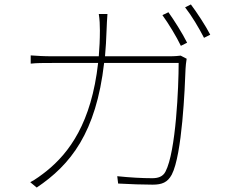

<svg xmlns="http://www.w3.org/2000/svg" viewBox="-20 -822 1040 863"><path d="M452 -569C455 -606 458 -645 459 -686C460 -710 461 -737 463 -759H424C428 -736 429 -708 429 -685C429 -644 427 -605 424 -569H216C177 -569 146 -571 118 -573V-536C147 -539 172 -539 217 -539H421C391 -270 291 -135 189 -53C169 -37 138 -14 116 -3L145 21C297 -81 412 -225 448 -539H783C783 -433 771 -141 724 -51C712 -27 689 -21 664 -21C619 -21 565 -24 507 -30L511 3C566 6 623 8 666 8C708 8 733 -2 752 -37C799 -127 811 -429 814 -513C815 -528 816 -540 819 -558L792 -572C782 -571 769 -569 741 -569ZM710 -754C737 -717 774 -656 793 -616L821 -630C799 -674 762 -732 737 -767ZM812 -789C841 -752 874 -697 897 -652L925 -666C905 -705 865 -766 838 -802Z"/></svg>

Font: Genne Gothic ExtraLight
Style: Regular
Weight: 250
Designer: Ryoko NISHIZUKA (kana & ideographs); Paul D. Hunt (Latin, Greek & Cyrillic); Wenlong ZHANG (bopomofo); Sandoll Communica
Foundry: Adobe Systems Incorporated
Version: Version 1.004;PS 1.004;hotconv 16.6.51;makeotf.lib2.5.65220